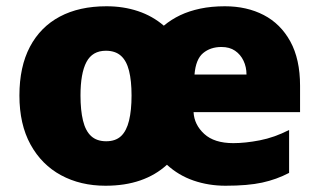

<svg xmlns="http://www.w3.org/2000/svg" viewBox="-20 -583 1020 613"><path d="M698 -563Q768 -563 822 -535Q876 -507 907 -450.5Q938 -394 938 -309V-225H598Q600 -185 632 -155.5Q664 -126 725 -126Q763 -126 809.5 -135Q856 -144 903 -168V-31Q863 -10 817 0Q771 10 700 10Q646 10 598 -6.5Q550 -23 513 -57Q477 -24 428 -7Q379 10 317 10Q237 10 175 -23.5Q113 -57 77.5 -121.5Q42 -186 42 -278Q42 -370 75.5 -433.5Q109 -497 171 -530Q233 -563 320 -563Q374 -563 420.5 -547.5Q467 -532 503 -501Q527 -521 555.5 -534.5Q584 -548 619.5 -555.5Q655 -563 698 -563ZM318 -421Q275 -421 256 -385Q237 -349 237 -278Q237 -231 245 -198Q253 -165 271 -148.5Q289 -132 319 -132Q349 -132 366.5 -148.5Q384 -165 392 -198Q400 -231 400 -278Q400 -325 392 -357Q384 -389 366 -405Q348 -421 318 -421ZM687 -433Q652 -433 628.5 -413.5Q605 -394 601 -345H767Q767 -369 757.5 -389Q748 -409 730.5 -421Q713 -433 687 -433Z"/></svg>

Font: Noto Sans Hebrew Thin Black
Style: Regular
Weight: 900
Version: Version 3.001